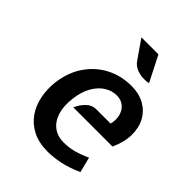

<svg xmlns="http://www.w3.org/2000/svg" viewBox="-213 -855 981 981"><g transform="rotate(45 278.0 -364.0)"><path d="M303 12Q239.5 12 194.5 -11Q149.5 -34 122.2 -73Q95 -112 85 -161.8Q75 -211.5 81 -265.5Q91.5 -347.5 132 -406.5Q172.5 -465.5 234 -497.2Q295.5 -529 369.5 -529Q423.5 -529 463.8 -506.8Q504 -484.5 525.8 -445.2Q547.5 -406 547.2 -353.5Q547 -301 519.5 -241H236Q250.5 -273 273.2 -295Q296 -317 326 -317H429.5Q438 -350.5 430.5 -379Q423 -407.5 402.2 -424.5Q381.5 -441.5 350.5 -441.5Q317 -441.5 286 -422.8Q255 -404 232.2 -365.5Q209.5 -327 202.5 -268Q195.5 -210 209 -167.5Q222.5 -125 253.2 -102Q284 -79 327.5 -79Q362 -79 395.8 -87.2Q429.5 -95.5 475 -116L496 -33Q441 -8 393 2Q345 12 303 12ZM422.5 -602Q405 -597.5 381.8 -598.8Q358.5 -600 336.2 -609.2Q314 -618.5 299 -639.5L229.5 -740H352.5Z"/></g></svg>

Font: Expletus Sans SemiBold
Style: Italic
Weight: 600
Italic angle: -7°
Version: Version 7.500